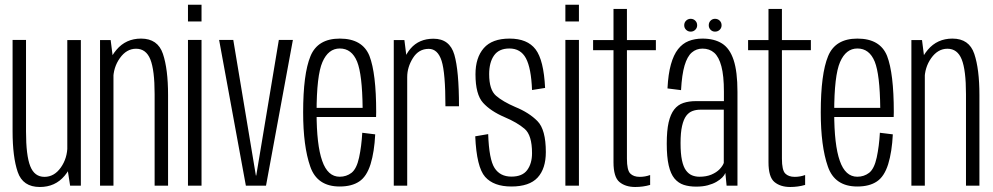

<svg xmlns="http://www.w3.org/2000/svg" viewBox="-20 -760 4066 786"><path d="M267 0H311V-596H255.5V-74.5ZM86.5 -596.5H31.5V-223Q31.5 -117.5 52.5 -56Q73.5 5.5 143 5.5Q206 5.5 244.5 -40.5Q283 -86.5 283 -143L256 -163Q256 -112.5 229 -74.2Q202 -36 162 -36Q121 -36 103.8 -79.8Q86.5 -123.5 86.5 -222Z M389.5 0H444.5V-505.5L433 -596H389.5ZM613 0H668V-371Q668 -477 647 -539.5Q626 -602 557.5 -602Q495.5 -602 456.8 -556.2Q418 -510.5 418 -453.5L443.5 -433.5Q443.5 -484 470.8 -522.2Q498 -560.5 537 -560.5Q578 -560.5 595.5 -516.8Q613 -473 613 -375Z M749.5 0H805V-596.5H749.5ZM749.5 -740.5V-672H805V-740.5Z M986.5 0H1069L1179 -596.5H1121.5L1029 -41.5H1027.5L935 -596.5H877Z M1370.5 3.5V-36.5Q1321.5 -36.5 1299 -101.5Q1276 -166 1276 -300Q1276 -451 1300 -506Q1324 -561.5 1371 -561.5Q1420 -561.5 1442 -507.5Q1463 -455 1464.5 -318.5H1268.5V-281H1519.5Q1520 -291 1520 -301Q1520 -459.5 1492.5 -531Q1464 -602 1371 -602Q1280.5 -602 1251 -530Q1221 -457.5 1221 -300Q1221 -161.5 1250 -78.5Q1278 3.5 1370.5 3.5ZM1370.5 -36.5V3.5Q1420 3.5 1450.5 -17Q1481 -37 1497 -88Q1512.5 -138.5 1516 -210L1463 -216.5Q1460 -161.5 1450 -115Q1440 -69 1419 -52.5Q1398 -36.5 1370.5 -36.5Z M1803.5 -325H1859Q1859 -470.5 1840 -536Q1821 -601.5 1754.5 -601.5Q1695.5 -601.5 1660.8 -561.2Q1626 -521 1626 -462L1647 -444.5Q1647 -485 1670.5 -522.5Q1694 -560 1735 -560Q1772 -560 1787.8 -511Q1803.5 -462 1803.5 -325ZM1592 0H1647V-504.5L1635.5 -596H1592Z M2073.5 3.5Q2147 3.5 2180.8 -33Q2214.5 -69.5 2214.5 -137.5Q2214.5 -229.5 2180.2 -264.2Q2146 -299 2089.5 -322Q2038.5 -344 2010.5 -368.2Q1982.5 -392.5 1982.5 -456.5Q1982.5 -504.5 2002.5 -533Q2022.5 -561.5 2065.5 -561.5Q2111.5 -561.5 2133 -521.5Q2154.5 -481.5 2158 -391.5L2211.5 -400Q2206 -514 2172.5 -558Q2139 -602 2066 -602Q1994.5 -602 1960.5 -563Q1926.5 -524 1926.5 -456Q1926.5 -373.5 1957.5 -339.2Q1988.5 -305 2045.5 -280.5Q2097.5 -258.5 2127.8 -232.5Q2158 -206.5 2158 -133Q2158 -90.5 2138.2 -63.8Q2118.5 -37 2073.5 -37Q2027.5 -37 2004.8 -72Q1982 -107 1978.5 -211L1925.5 -202Q1931 -75.5 1966 -36Q2001 3.5 2073.5 3.5Z M2294.5 0H2350V-596.5H2294.5ZM2294.5 -740.5V-672H2350V-740.5Z M2580.5 5.5Q2612.5 5.5 2641.5 -3V-43.5Q2621 -36 2599 -36Q2573.5 -36 2560 -49.8Q2546.5 -63.5 2546.5 -110.5V-554.5H2665V-596H2546.5V-723.5H2491.5V-596H2408V-554.5H2491.5V-96Q2491.5 -35 2516 -14.8Q2540.5 5.5 2580.5 5.5Z M2830 4Q2857 4 2877.5 -1.5Q2898 -7 2912.8 -15.5Q2927.5 -24 2936.8 -33.5Q2946 -43 2949.5 -52L2954.5 0H2999V-384Q2999 -467 2983.2 -514.5Q2967.5 -562 2935.8 -582Q2904 -602 2856 -602Q2824.5 -602 2799.2 -592Q2774 -582 2755.8 -558.8Q2737.5 -535.5 2726.5 -496.2Q2715.5 -457 2712.5 -398L2768 -391Q2771.5 -455 2782.5 -492Q2793.5 -529 2812 -545Q2830.5 -561 2856 -561Q2884.5 -561 2903.8 -544Q2923 -527 2933.2 -488.5Q2943.5 -450 2943.5 -385V-346H2828.5Q2800 -346 2777.5 -338.5Q2755 -331 2740 -311.8Q2725 -292.5 2717.2 -259Q2709.5 -225.5 2709.5 -172Q2709.5 -117.5 2717.5 -82.8Q2725.5 -48 2741.2 -29.2Q2757 -10.5 2779.2 -3.2Q2801.5 4 2830 4ZM2843.5 -36.5Q2827 -36.5 2813 -42.2Q2799 -48 2788.2 -62.5Q2777.5 -77 2771.8 -104Q2766 -131 2766 -174.5Q2766 -217 2772.2 -244.2Q2778.5 -271.5 2789.2 -285.8Q2800 -300 2814.8 -305.5Q2829.5 -311 2847 -311H2943V-93Q2938.5 -80.5 2925.8 -67.2Q2913 -54 2892.2 -45.2Q2871.5 -36.5 2843.5 -36.5ZM2807.5 -630.5Q2818.5 -630.5 2826.2 -638Q2834 -645.5 2834 -656.5Q2834 -668 2826.2 -675.5Q2818.5 -683 2807.5 -683Q2796.5 -683 2788.8 -675.5Q2781 -668 2781 -656.5Q2781 -645.5 2788.8 -638Q2796.5 -630.5 2807.5 -630.5ZM2907 -630.5Q2918.5 -630.5 2926.2 -638Q2934 -645.5 2934 -656.5Q2934 -668 2926.2 -675.5Q2918.5 -683 2907 -683Q2896.5 -683 2889 -675.5Q2881.5 -668 2881.5 -656.5Q2881.5 -645.5 2889 -638Q2896.5 -630.5 2907 -630.5Z M3215 5.5Q3247 5.5 3276 -3V-43.5Q3255.5 -36 3233.5 -36Q3208 -36 3194.5 -49.8Q3181 -63.5 3181 -110.5V-554.5H3299.5V-596H3181V-723.5H3126V-596H3042.5V-554.5H3126V-96Q3126 -35 3150.5 -14.8Q3175 5.5 3215 5.5Z M3489.5 3.5V-36.5Q3440.5 -36.5 3418 -101.5Q3395 -166 3395 -300Q3395 -451 3419 -506Q3443 -561.5 3490 -561.5Q3539 -561.5 3561 -507.5Q3582 -455 3583.5 -318.5H3387.5V-281H3638.5Q3639 -291 3639 -301Q3639 -459.5 3611.5 -531Q3583 -602 3490 -602Q3399.5 -602 3370 -530Q3340 -457.5 3340 -300Q3340 -161.5 3369 -78.5Q3397 3.5 3489.5 3.5ZM3489.5 -36.5V3.5Q3539 3.5 3569.5 -17Q3600 -37 3616 -88Q3631.5 -138.5 3635 -210L3582 -216.5Q3579 -161.5 3569 -115Q3559 -69 3538 -52.5Q3517 -36.5 3489.5 -36.5Z M3711 0H3766V-505.5L3754.5 -596H3711ZM3934.5 0H3989.5V-371Q3989.5 -477 3968.5 -539.5Q3947.5 -602 3879 -602Q3817 -602 3778.2 -556.2Q3739.5 -510.5 3739.5 -453.5L3765 -433.5Q3765 -484 3792.2 -522.2Q3819.5 -560.5 3858.5 -560.5Q3899.5 -560.5 3917 -516.8Q3934.5 -473 3934.5 -375Z"/></svg>

Font: Anybody Condensed Light
Style: Regular
Weight: 300
Width: 3
Designer: Tyler Finck
Foundry: Etcetera Type Company
Version: Version 1.113;gftools[0.9.25]